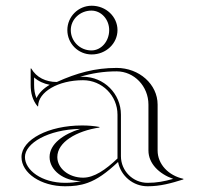

<svg xmlns="http://www.w3.org/2000/svg" viewBox="-20 -645 700 670"><path d="M227 -540C227 -577.5 259.3 -608 299 -608C333.2 -608 361 -577.5 361 -540C361 -500.8 333.2 -469 299 -469C259.3 -469 227 -500.8 227 -540ZM215 -540C215 -493 253 -455 300 -455C349.7 -455 390 -493.1 390 -540C390 -586.9 349.7 -625 300 -625C253.1 -625 215 -586.9 215 -540ZM390 -245V-92C348 -52 308.1 -25 270 -25C220.3 -25 180 -57.3 180 -97C180 -149 246.7 -188 327 -200V-202C305.8 -205.7 287.6 -207.2 266.1 -207.2C149.6 -207.2 55 -157.9 55 -97C55 -40.7 123.1 5 207 5C235.3 5 259.6 2.5 286 -7C318.7 -18.7 350.7 -41 392 -79.7C401.4 -31.4 444 5 495 5C539.6 5 577 -5.4 620 -19V-21C568 -32.4 530 -71.8 530 -120V-280C530 -350.7 465.9 -408 387 -408C311.4 -408 247.8 -390.2 178.3 -358.9C140.3 -358.9 107.1 -374.5 89 -406H87V-349C87 -320.4 93.3 -295.5 111 -274H113C113 -324.3 183.2 -365.1 269.7 -365.1C336.1 -365.1 390 -311.3 390 -245ZM153.4 -349.1C132.4 -336.9 116.2 -321.2 107.4 -302.6C101.3 -316.7 99 -331.5 99 -349V-374.8C114.2 -361.3 133 -352.9 153.4 -349.1ZM263 -13C243.7 -8.5 226.9 -7 207 -7C125.7 -7 67 -51.3 67 -97C67 -144.4 146.9 -193.2 259.9 -195.2C201.4 -176.9 153 -142.9 153 -97C153 -50.6 202.3 -13 263 -13ZM259.1 -376.9C300.2 -389.3 341.4 -396 387 -396C448.3 -396 498 -344 498 -280V-120C498 -74.5 534.8 -38.3 584.4 -20.8C552.8 -12 527 -7 495 -7C443.7 -7 402 -48.7 402 -100V-245C402 -317.9 342.7 -377.1 269.7 -377.1C266.5 -377.1 262.6 -377 259.1 -376.9Z"/></svg>

Font: Sortefax
Style: Medium
Weight: 500
Designer: gluk
Foundry: gluk
Version: Version 0.261